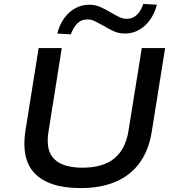

<svg xmlns="http://www.w3.org/2000/svg" viewBox="-20 -950 893 979"><path d="M392 9Q308 9 249.5 -10.5Q191 -30 156 -67Q121 -104 110 -157.5Q99 -211 109 -279L177 -705H295L227 -277Q212 -183 256.5 -139Q301 -95 401 -95Q505 -95 562.5 -142Q620 -189 635 -282L703 -705H822L754 -280Q739 -184 692 -119.5Q645 -55 569 -23Q493 9 392 9ZM341 -775 272 -779Q284 -825 307.5 -857.5Q331 -890 364 -908Q397 -926 436 -926Q466 -926 493.5 -913.5Q521 -901 544 -887Q566 -874 586 -864Q606 -854 626 -854Q656 -854 677 -873.5Q698 -893 711 -930L780 -926Q762 -858 718 -818.5Q674 -779 616 -779Q585 -779 558.5 -791.5Q532 -804 507 -819Q485 -831 465.5 -841Q446 -851 425 -851Q395 -851 375 -831.5Q355 -812 341 -775Z"/></svg>

Font: Nunito Sans 7pt SemiExpanded SemiBold
Style: Italic
Weight: 600
Width: 6
Italic angle: -9°
Designer: Vernon Adams
Foundry: Vernon Adams
Version: Version 3.101;gftools[0.9.27]